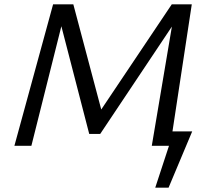

<svg xmlns="http://www.w3.org/2000/svg" viewBox="-20 -678 967 893"><path d="M754 0V-67H874L840 0ZM702 195 788 -67H874L764 195ZM686 0 790 -617 832 -633 446 -55H395L254 -600L266 -658H321L458 -142H433L779 -658H872L772 0ZM47 0 227 -658H291L126 0Z"/></svg>

Font: Ysabeau Office Medium
Style: Italic
Weight: 500
Italic angle: -12°
Designer: Christian Thalmann (Catharsis Fonts)
Version: Version 2.001;gftools[0.9.30]; featfreeze: tnum,lnum,ss02